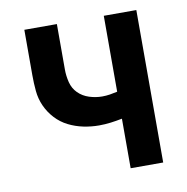

<svg xmlns="http://www.w3.org/2000/svg" viewBox="-65 -583 629 645"><g transform="rotate(-10 250.0 -260.0)"><path d="M330 0V-169Q310 -165 290.5 -162.5Q271 -160 251 -160Q224 -160 197.5 -165.5Q171 -171 147 -183Q123 -195 104.5 -215Q86 -235 75 -259.5Q64 -284 61.5 -311Q59 -338 59 -365V-520H170V-365Q170 -343 175.5 -321Q181 -299 196.5 -283.5Q212 -268 234 -261Q256 -254 278 -254Q291 -254 304 -256Q317 -258 330 -261V-520H441V0Z"/></g></svg>

Font: Zed Mono
Style: Bold
Weight: 700
Monospace: yes
Designer: Belleve Invis
Foundry: Belleve Invis
Version: Version 1.0.0; ttfautohint (v1.8.4)